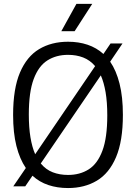

<svg xmlns="http://www.w3.org/2000/svg" viewBox="-20 -966 706 996"><path d="M111 0.5H49L114 -94.5Q82.5 -140.5 65.2 -208.5Q48 -276.5 48 -370Q48 -506 83.5 -589.5Q119 -673 183 -711.2Q247 -749.5 333 -749.5Q388 -749.5 434.2 -734Q480.5 -718.5 516.5 -686L553.5 -740.5H615.5L551.5 -646Q583 -600.5 600.2 -532Q617.5 -463.5 617.5 -370Q617.5 -234.5 582 -150.8Q546.5 -67 482.5 -28.8Q418.5 9.5 333 9.5Q277.5 9.5 231 -6Q184.5 -21.5 148.5 -54.5ZM129.5 -372.5Q129.5 -304.5 138 -253.5Q146.5 -202.5 162.5 -166L473.5 -623Q447 -654 411.5 -667.8Q376 -681.5 333 -681.5Q271.5 -681.5 225.8 -652.5Q180 -623.5 154.8 -556Q129.5 -488.5 129.5 -372.5ZM333 -58.5Q394.5 -58.5 440.2 -87.5Q486 -116.5 511.2 -184Q536.5 -251.5 536.5 -367.5Q536.5 -436 527.8 -487.2Q519 -538.5 503 -575L191.5 -118Q218 -86 253.8 -72.2Q289.5 -58.5 333 -58.5ZM298 -804 376.5 -946H458.5L367 -804Z"/></svg>

Font: Encode Sans SemiCondensed SemiCondensed
Style: Regular
Weight: 400
Width: 4
Designer: Multiple Designers
Foundry: Impallari Type
Version: Version 3.000; ttfautohint (v1.8.3) -l 8 -r 50 -G 200 -x 14 